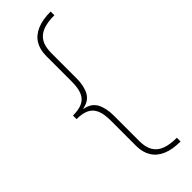

<svg xmlns="http://www.w3.org/2000/svg" viewBox="-287 -734 911 911"><g transform="rotate(-45 168.5 -278.0)"><path d="M300 158Q246 158 209.5 142.5Q173 127 154.5 96.5Q136 66 136 23V-148Q136 -190 125 -216Q114 -242 90 -254Q66 -266 26 -266V-290Q66 -290 90 -301.5Q114 -313 125 -339Q136 -365 136 -408V-579Q136 -623 154.5 -653Q173 -683 209.5 -698.5Q246 -714 300 -714V-689Q252 -689 222 -677Q192 -665 177.5 -639.5Q163 -614 163 -573V-404Q163 -353 145.5 -320Q128 -287 84 -279V-277Q128 -269 145.5 -236Q163 -203 163 -152V20Q163 59 177.5 84Q192 109 222 121Q252 133 300 133Z"/></g></svg>

Font: Noto Sans Armenian Thin
Style: Regular
Weight: 250
Version: Version 2.007